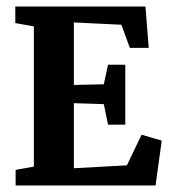

<svg xmlns="http://www.w3.org/2000/svg" viewBox="-20 -570 527 590"><path d="M28 0V-48L84 -58V-489L27 -499V-550H427L437 -423H379L353 -494L207 -501V-309L299 -311L312 -371H365V-187H312L299 -250L207 -253V-53L370 -62L415 -156L477 -138L458 0Z"/></svg>

Font: Aikya
Style: Bold
Weight: 700
Designer: Neelakash Kshetrimayum (Latin subset based on Merriweather by Eben Sorkin)
Foundry: Brand New Type
Version: Version 1.00 b005